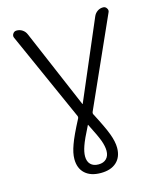

<svg xmlns="http://www.w3.org/2000/svg" viewBox="-137 -851 967 1157"><g transform="rotate(-15 346.5 -272.5)"><path d="M213.9 85.9Q213.9 47.9 232.4 -2Q249 -49.8 299.8 -146.5Q302.7 -153.3 299.8 -160.2L52.7 -713.9Q49.8 -719.7 49.8 -725.6Q49.8 -733.4 54.7 -740.2Q62.5 -752.9 78.1 -752.9Q97.7 -752.9 113.8 -742.2Q129.9 -731.4 137.7 -712.9L346.7 -222.7Q346.7 -221.7 347.7 -221.7Q348.6 -221.7 348.6 -222.7L558.6 -713.9Q566.4 -731.4 582 -742.2Q597.7 -752.9 617.2 -752.9Q631.8 -752.9 639.6 -740.2Q644.5 -733.4 644.5 -725.6Q644.5 -720.7 641.6 -714.8L393.6 -160.2Q390.6 -153.3 393.6 -146.5Q444.3 -49.8 461.9 -2Q480.5 47.9 480.5 85.9Q480.5 143.6 445.3 175.8Q410.2 208 347.2 208Q284.2 208 249 175.8Q213.9 143.6 213.9 85.9ZM414.1 86.9Q414.1 59.6 401.4 23.4Q388.7 -11.7 347.7 -91.8Q347.7 -92.8 346.7 -92.8Q345.7 -92.8 345.7 -91.8Q304.7 -11.7 293 23.4Q280.3 59.6 280.3 86.9Q280.3 119.1 297.9 136.7Q315.4 154.3 347.2 154.3Q378.9 154.3 396.5 136.2Q414.1 118.2 414.1 86.9Z"/></g></svg>

Font: Gen Jyuu Gothic Normal
Style: Regular
Weight: 300
Designer: [Source Han Sans]
Ryoko NISHIZUKA  (kana & ideographs); Paul D. Hunt (Latin, Greek & Cyrillic); Wenlong ZHANG  (bopomofo
Version: Version 1.002.20150607